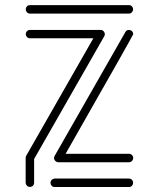

<svg xmlns="http://www.w3.org/2000/svg" viewBox="-20 -733 623 753"><path d="M485.8 -679.7H97.2Q90.3 -679.7 85.7 -684.8Q81.1 -689.9 81.1 -696.3Q81.1 -703.1 85.7 -708Q90.3 -712.9 97.2 -712.9H485.8Q492.7 -712.9 497.3 -708Q502 -703.1 502 -696.3Q502 -689.9 497.3 -684.8Q492.7 -679.7 485.8 -679.7ZM97.2 0Q90.3 0 85.7 -4.6Q81.1 -9.3 80.6 -16.1V-113.3Q80.6 -118.2 82.5 -121.6L346.2 -583H97.2Q90.3 -583 85.9 -587.6Q81.5 -592.3 81.1 -599.1Q81.1 -606 85.9 -610.8Q90.8 -615.7 97.2 -615.7H374.5Q383.3 -615.7 388.7 -607.4Q391.1 -603 391.1 -599.1Q391.1 -595.2 389.2 -591.3L113.8 -109.4V-16.1Q113.8 -9.3 109.1 -4.6Q104.5 0 97.2 0ZM485.8 0.5H194.3Q187.5 0.5 182.9 -4.4Q178.2 -9.3 178.2 -16.1Q178.2 -22.9 182.9 -27.6Q187.5 -32.2 194.3 -32.7H485.8Q492.7 -32.7 497.3 -27.8Q502 -22.9 502 -16.1Q502 -9.3 497.3 -4.4Q492.7 0.5 485.8 0.5ZM486.3 -96.7H209Q200.2 -96.7 194.3 -105Q191.9 -108.9 191.9 -113.3Q191.9 -117.2 194.3 -121.6L471.7 -607.4Q476.6 -615.7 485.4 -615.7Q489.7 -615.7 494.1 -613.3Q502.4 -608.4 502.4 -598.6Q502.4 -595.2 237.3 -129.9H486.3Q492.7 -129.9 497.6 -125Q502.4 -120.1 502.4 -113.3Q502.4 -106.9 497.6 -101.8Q492.7 -96.7 486.3 -96.7Z"/></svg>

Font: Neon Sans
Style: Regular
Weight: 400
Designer: GGBot
Version: 0.80